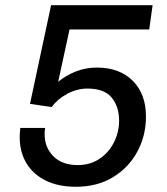

<svg xmlns="http://www.w3.org/2000/svg" viewBox="-20 -706 640 736"><path d="M270.8 10Q203.8 10 155.4 -13.8Q107 -37.5 81.2 -80.6Q55.5 -123.8 55.5 -180.2Q55.5 -189.2 56.1 -197.9Q56.8 -206.5 57.8 -215.5H153Q152 -210 151.5 -204Q151 -198 151 -191.5Q151 -141 184.5 -107.1Q218 -73.2 278.2 -73.2Q325.5 -73.2 361.1 -97Q396.8 -120.8 416.6 -159.8Q436.5 -198.8 436.5 -243.5Q436.5 -297.2 408.2 -331.9Q380 -366.5 315 -366.5Q275.5 -366.5 238 -346.5Q200.5 -326.5 178 -295.5L95 -307.8L175.8 -686H565L552 -593H246.5L203 -392.5Q232.8 -417 270.6 -432Q308.5 -447 351.5 -447Q438 -447 488.8 -396.4Q539.5 -345.8 539.5 -259.5Q539.5 -185.2 506.1 -124Q472.8 -62.8 412.5 -26.4Q352.2 10 270.8 10Z"/></svg>

Font: Chivo Mono Medium
Style: Italic
Weight: 500
Italic angle: -8.05°
Monospace: yes
Designer: Hector Gatti
Foundry: Omnibus-Type
Version: Version 1.008